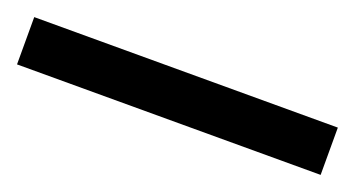

<svg xmlns="http://www.w3.org/2000/svg" viewBox="-27 -943 536 290"><g transform="rotate(20 241.0 -798.0)"><path d="M485 -760V-836H-3V-760Z"/></g></svg>

Font: Noto Sans Bengali SemiCondensed Medium
Style: Regular
Weight: 500
Width: 4
Designer: Joana Ranito - Universal Thirst; Jelle Bosma - Monotype Design Team
Foundry: Universal Thirst ehf.
Version: Version 3.000